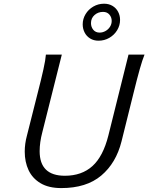

<svg xmlns="http://www.w3.org/2000/svg" viewBox="-20 -986 787 1019"><path d="M688 -489.3 625 -235.8Q596.2 -120.6 517.3 -54.2Q438.5 12.2 305.2 12.2Q238.3 12.2 195.1 -13.7Q151.9 -39.6 131.6 -83Q111.3 -126.5 111.3 -181.2Q111.3 -223.6 123 -266.6L179.2 -489.3Q199.2 -566.4 210.4 -617.7Q221.7 -668.9 223.6 -696.3H308.1L204.6 -284.2Q190.4 -230.5 190.4 -183.6Q190.4 -53.2 324.2 -53.2Q413.6 -53.2 470.5 -104.5Q527.3 -155.8 555.2 -267.1L662.1 -696.3H747.1Q735.8 -668.9 721.7 -618.9Q707.5 -568.8 688 -489.3ZM572.8 -875Q572.8 -894.5 560.5 -908.7Q548.3 -922.9 526.9 -922.9Q500.5 -922.9 481.7 -906.2Q462.9 -889.6 462.9 -863.3Q462.9 -842.8 475.1 -827.9Q487.3 -813 508.8 -813Q524.9 -813 539.8 -821.3Q554.7 -829.6 563.7 -843.8Q572.8 -857.9 572.8 -875ZM532.2 -966.3Q558.1 -966.3 577.4 -954.6Q596.7 -942.9 606.9 -923.3Q617.2 -903.8 617.2 -880.4Q617.2 -851.1 601.8 -825.7Q586.4 -800.3 560.3 -785.2Q534.2 -770 502.9 -770Q477.1 -770 458 -782Q439 -793.9 429 -813.7Q418.9 -833.5 418.9 -856.9Q418.9 -885.7 434.1 -910.9Q449.2 -936 475.3 -951.2Q501.5 -966.3 532.2 -966.3Z"/></svg>

Font: Lesson One Light
Style: Italic
Weight: 300
Italic angle: -14°
Designer: But Ko, Victor Gaultney, Annie Olsen, Julie Remington, Don Collingsworth, Eric Hays, Becca Hirsbrunner
Version: Version 1.100